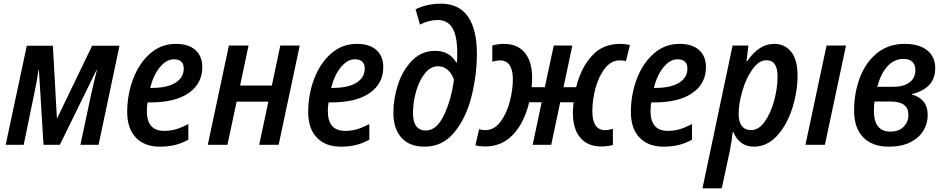

<svg xmlns="http://www.w3.org/2000/svg" viewBox="-20 -789 5138 1046"><path d="M126 -540H268L290 -146H292L482 -540H631L517 0H418L478 -282L498 -367Q501 -377 508 -408H506L306 0H217L192 -408H190Q179 -335 168 -286L109 0H11Z M673 -178Q673 -274 705.5 -359.5Q738 -445 798 -497.5Q858 -550 938 -550Q1007 -550 1044.5 -516.5Q1082 -483 1082 -423Q1082 -334 1008.5 -282.5Q935 -231 798 -231H784Q780 -211 780 -184Q780 -76 874 -76Q908 -76 937.5 -84.5Q967 -93 1006 -113V-28Q970 -8 933 1Q896 10 851 10Q767 10 720 -39.5Q673 -89 673 -178ZM806 -310Q890 -310 935.5 -338Q981 -366 981 -416Q981 -440 967.5 -453Q954 -466 927 -466Q887 -466 851.5 -423.5Q816 -381 798 -310Z M1227 -541H1334L1288 -323H1461L1507 -541H1613L1498 0H1392L1442 -235H1269L1219 0H1112Z M1659 -178Q1659 -274 1691.5 -359.5Q1724 -445 1784 -497.5Q1844 -550 1924 -550Q1993 -550 2030.5 -516.5Q2068 -483 2068 -423Q2068 -334 1994.5 -282.5Q1921 -231 1784 -231H1770Q1766 -211 1766 -184Q1766 -76 1860 -76Q1894 -76 1923.5 -84.5Q1953 -93 1992 -113V-28Q1956 -8 1919 1Q1882 10 1837 10Q1753 10 1706 -39.5Q1659 -89 1659 -178ZM1792 -310Q1876 -310 1921.5 -338Q1967 -366 1967 -416Q1967 -440 1953.5 -453Q1940 -466 1913 -466Q1873 -466 1837.5 -423.5Q1802 -381 1784 -310Z M2123 -174Q2123 -253 2149 -331Q2175 -409 2226.5 -460.5Q2278 -512 2351 -512Q2392 -512 2421 -494.5Q2450 -477 2466 -448H2469Q2471 -466 2471 -499Q2471 -592 2445 -636Q2419 -680 2364 -680Q2316 -680 2268 -655L2244 -738Q2272 -753 2308.5 -761Q2345 -769 2381 -769Q2481 -769 2529.5 -698.5Q2578 -628 2578 -496Q2578 -381 2549 -264.5Q2520 -148 2456 -69Q2392 10 2293 10Q2210 10 2166.5 -39.5Q2123 -89 2123 -174ZM2453 -355Q2442 -388 2419.5 -408Q2397 -428 2366 -428Q2326 -428 2295 -389.5Q2264 -351 2247 -291.5Q2230 -232 2230 -174Q2230 -78 2300 -78Q2359 -78 2399 -162.5Q2439 -247 2453 -355Z M2570 3 2590 -85Q2607 -80 2624 -80Q2672 -80 2706 -125Q2740 -170 2757 -234.5Q2774 -299 2774 -357Q2774 -407 2756.5 -433.5Q2739 -460 2704 -460Q2686 -460 2662 -453V-541Q2693 -550 2725 -550Q2799 -550 2839 -502Q2879 -454 2879 -365Q2879 -340 2876 -314H2948L2997 -541H3098L3050 -314H3119Q3143 -415 3202.5 -482.5Q3262 -550 3357 -550Q3385 -550 3412 -544L3390 -456Q3377 -460 3356 -460Q3310 -460 3276 -417Q3242 -374 3224.5 -309.5Q3207 -245 3207 -183Q3207 -80 3277 -80Q3295 -80 3319 -87V1Q3287 9 3256 9Q3182 9 3141.5 -38.5Q3101 -86 3101 -175Q3101 -194 3105 -232H3032L2983 0H2882L2931 -232H2863Q2836 -120 2775 -55.5Q2714 9 2623 9Q2594 9 2570 3Z M3417 -178Q3417 -274 3449.5 -359.5Q3482 -445 3542 -497.5Q3602 -550 3682 -550Q3751 -550 3788.5 -516.5Q3826 -483 3826 -423Q3826 -334 3752.5 -282.5Q3679 -231 3542 -231H3528Q3524 -211 3524 -184Q3524 -76 3618 -76Q3652 -76 3681.5 -84.5Q3711 -93 3750 -113V-28Q3714 -8 3677 1Q3640 10 3595 10Q3511 10 3464 -39.5Q3417 -89 3417 -178ZM3550 -310Q3634 -310 3679.5 -338Q3725 -366 3725 -416Q3725 -440 3711.5 -453Q3698 -466 3671 -466Q3631 -466 3595.5 -423.5Q3560 -381 3542 -310Z M3971 -541H4057L4047 -456H4051Q4115 -550 4197 -550Q4256 -550 4290.5 -506.5Q4325 -463 4325 -378Q4325 -289 4296 -198.5Q4267 -108 4213 -49Q4159 10 4087 10Q4046 10 4018 -11.5Q3990 -33 3975 -70H3972Q3965 -14 3956 33L3912 237H3807ZM4216 -372Q4216 -461 4156 -461Q4115 -461 4080 -412.5Q4045 -364 4024.5 -294Q4004 -224 4004 -166Q4004 -125 4021.5 -102.5Q4039 -80 4072 -80Q4113 -80 4146 -126Q4179 -172 4197.5 -240.5Q4216 -309 4216 -372Z M4483 -541H4589L4474 0H4368Z M4633 -187Q4633 -279 4663 -362Q4693 -445 4755.5 -497.5Q4818 -550 4909 -550Q4986 -550 5030.5 -515.5Q5075 -481 5075 -417Q5075 -361 5042 -326Q5009 -291 4949 -277L4948 -274Q4987 -264 5010.5 -236.5Q5034 -209 5034 -162Q5034 -116 5010.5 -77Q4987 -38 4939.5 -14Q4892 10 4822 10Q4732 10 4682.5 -41Q4633 -92 4633 -187ZM4846 -316Q4901 -316 4934 -339.5Q4967 -363 4967 -408Q4967 -436 4950.5 -452Q4934 -468 4902 -468Q4851 -468 4814.5 -427.5Q4778 -387 4759 -316ZM4929 -163Q4929 -236 4832 -236H4744Q4741 -211 4741 -185Q4741 -72 4831 -72Q4876 -72 4902.5 -98Q4929 -124 4929 -163Z"/></svg>

Font: Noto Sans UI NarrowMedium
Style: Italic
Weight: 500
Width: 4
Italic angle: -12°
Designer: Monotype Design Team
Foundry: Monotype Imaging Inc.
Version: Version 1.001